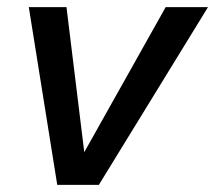

<svg xmlns="http://www.w3.org/2000/svg" viewBox="-20 -520 605 540"><path d="M446 -500H565L258 0H141L61 -500H167L217 -92Z"/></svg>

Font: Elaine Sans Medium
Style: Italic
Weight: 500
Italic angle: -13°
Designer: Wei Huang
Foundry: Wei Huang
Version: Version 2.001;December 24, 2019;FontCreator 12.0.0.2547 64-b